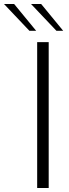

<svg xmlns="http://www.w3.org/2000/svg" viewBox="-106 -946 347 966"><path d="M81 -734H139V0H81ZM-86 -926H-35L76 -791H42ZM50 -926H101L212 -791H178Z"/></svg>

Font: Exo Light
Style: Regular
Weight: 300
Designer: Natanael Gama
Foundry: Natanael Gama
Version: Version 1.500; ttfautohint (v1.6)